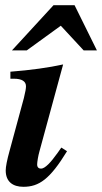

<svg xmlns="http://www.w3.org/2000/svg" viewBox="-20 -710 393 739"><path d="M353 -516 267 -690H186L26 -516H83L214 -611L302 -516ZM216 -142 202 -122C175 -84 153 -61 138 -61C130 -61 123 -65 123 -77C123 -86 127 -111 132 -128L223 -462C169 -450 98 -440 20 -434V-407H34C64 -407 80 -397 80 -378C80 -370 78 -357 72 -333L17 -130C7 -94 2 -68 2 -54C2 -11 29 9 70 9C130 9 172 -20 238 -128Z"/></svg>

Font: XITS
Style: Bold Italic
Weight: 700
Italic angle: -16.33°
Designer: MicroPress Inc., with final additions and corrections provided by Coen Hoffman, Elsevier (retired)
Version: Version 1.302